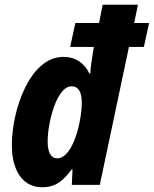

<svg xmlns="http://www.w3.org/2000/svg" viewBox="-20 -780 649 810"><path d="M221 -112C195 -112 181 -137 181 -184C181 -262 219 -416 282 -416C311 -416 325 -391 325 -348C325 -267 288 -112 221 -112ZM158 10C218 10 249 -21 282 -65H286L283 0H401L524 -582H587L609 -683H546L562 -760H413L398 -683H298L276 -582H376L372 -558C367 -530 362 -493 361 -470H357C336 -514 299 -540 247 -540C105 -540 30 -314 30 -169C30 -50 83 10 158 10Z"/></svg>

Font: Noto Sans Display SemiCondensed Extra
Style: Italic
Weight: 800
Width: 4
Italic angle: -12°
Designer: Monotype Design Team
Foundry: Monotype Imaging Inc.
Version: Version 1.900